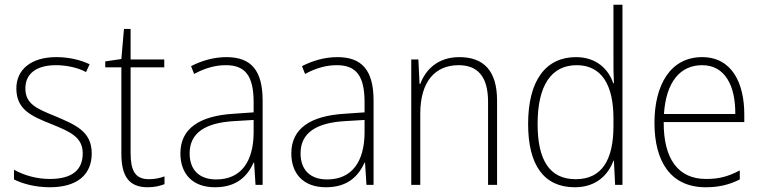

<svg xmlns="http://www.w3.org/2000/svg" viewBox="-20 -780 3214 810"><path d="M367 -133C367 -227 296 -254 215 -289C137 -321 87 -340 87 -407C87 -471 136 -505 216 -505C262 -505 310 -494 343 -476L358 -509C320 -527 272 -539 217 -539C112 -539 49 -487 49 -407C49 -317 113 -290 198 -256C277 -224 329 -201 329 -133C329 -65 287 -25 190 -25C135 -25 82 -40 39 -64V-23C73 -6 126 10 190 10C307 10 367 -44 367 -133Z M608 -24C549 -24 531 -62 531 -135V-496H673V-529H531V-658H503L492 -531L424 -521V-496H492V-133C492 -39 522 10 603 10C633 10 655 4 674 -3V-36C656 -29 634 -24 608 -24Z M935 -539C882 -539 831 -524 786 -501L799 -468C847 -494 890 -505 933 -505C1013 -505 1050 -462 1050 -349V-306L964 -300C822 -291 741 -238 741 -133C741 -49 790 10 887 10C979 10 1024 -37 1050 -94H1052L1058 0H1088V-355C1088 -484 1039 -539 935 -539ZM967 -269 1050 -274V-219C1049 -101 999 -23 892 -23C821 -23 780 -63 780 -133C780 -220 847 -262 967 -269Z M1403 -539C1350 -539 1299 -524 1254 -501L1267 -468C1315 -494 1358 -505 1401 -505C1481 -505 1518 -462 1518 -349V-306L1432 -300C1290 -291 1209 -238 1209 -133C1209 -49 1258 10 1355 10C1447 10 1492 -37 1518 -94H1520L1526 0H1556V-355C1556 -484 1507 -539 1403 -539ZM1435 -269 1518 -274V-219C1517 -101 1467 -23 1360 -23C1289 -23 1248 -63 1248 -133C1248 -220 1315 -262 1435 -269Z M1918 -539C1826 -539 1775 -485 1753 -426H1750L1745 -529H1715V0H1753V-300C1753 -438 1817 -505 1915 -505C1994 -505 2039 -458 2039 -351V0H2077V-356C2077 -482 2020 -539 1918 -539Z M2405 10C2496 10 2546 -43 2568 -102H2570L2575 0H2606V-760H2568V-530C2568 -498 2568 -464 2570 -429H2567C2547 -489 2495 -539 2410 -539C2282 -539 2208 -440 2208 -257C2208 -83 2275 10 2405 10ZM2409 -24C2298 -24 2248 -105 2248 -257C2248 -420 2306 -505 2413 -505C2517 -505 2568 -423 2568 -281V-248C2568 -107 2520 -24 2409 -24Z M2942 -539C2808 -539 2741 -421 2741 -262C2741 -99 2809 10 2957 10C3014 10 3057 -1 3101 -23V-61C3049 -34 3012 -25 2958 -25C2841 -25 2779 -110 2780 -265H3120V-297C3120 -431 3067 -539 2942 -539ZM2942 -505C3039 -505 3083 -418 3082 -299H2781C2790 -435 2850 -505 2942 -505Z"/></svg>

Font: Noto Sans Lao UI SemCond ExtLt
Style: Regular
Weight: 200
Width: 4
Designer: Monotype Design Team
Foundry: Monotype Imaging Inc.
Version: Version 2.000